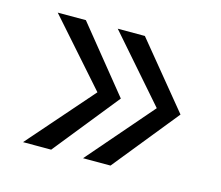

<svg xmlns="http://www.w3.org/2000/svg" viewBox="-65 -523 631 547"><g transform="rotate(15 250.0 -249.0)"><path d="M280 -250 126 -58H43L211 -250L43 -440H126ZM456 -250 301 -58H220L386 -250L220 -440H300Z"/></g></svg>

Font: Kaisei Opti Medium
Style: Regular
Weight: 500
Designer: Font-Kai, 金井和夫
Foundry: KAZUO KANAI
Version: Version 5.003